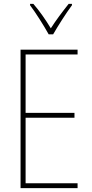

<svg xmlns="http://www.w3.org/2000/svg" viewBox="-20 -970 472 990"><path d="M231 -793H254C280 -838 320 -901 351 -943V-950H334C299 -906 269 -866 242 -824C217 -866 182 -916 152 -950H135V-943C161 -909 205 -840 231 -793ZM380 0V-25H112V-363H364V-388H112V-689H380V-714H86V0Z"/></svg>

Font: Noto Sans Malayalam Condensed Thin
Style: Regular
Weight: 100
Width: 3
Designer: Jelle Bosma - Monotype Design Team
Foundry: Monotype Imaging Inc.
Version: Version 2.104